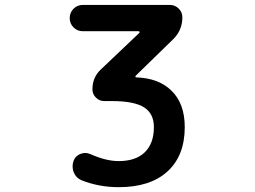

<svg xmlns="http://www.w3.org/2000/svg" viewBox="-20 -775 1040 784"><path d="M464.8 -10.7Q383.8 -10.7 312.5 -39.1Q290 -48.8 281.2 -71.3Q276.4 -83 276.4 -95.7Q276.4 -106.4 280.3 -118.2Q288.1 -138.7 308.6 -146.5Q318.4 -150.4 328.1 -150.4Q338.9 -150.4 349.6 -145.5Q413.1 -117.2 464.8 -117.2Q534.2 -117.2 571.3 -153.3Q608.4 -189.5 608.4 -255.9Q608.4 -310.5 569.3 -335.9Q529.3 -362.3 436.5 -362.3H405.3Q385.7 -362.3 371.6 -376.5Q357.4 -390.6 357.4 -410.2Q357.4 -459 391.6 -491.2L548.8 -640.6Q550.8 -642.6 549.8 -645Q548.8 -647.5 545.9 -647.5H318.4Q295.9 -647.5 280.3 -663.1Q264.6 -678.7 264.6 -701.2Q264.6 -723.6 280.3 -739.3Q295.9 -754.9 318.4 -754.9H673.8Q694.3 -754.9 709.5 -740.2Q724.6 -725.6 724.6 -704.1Q724.6 -652.3 688.5 -616.2L534.2 -465.8Q532.2 -463.9 533.2 -461.4Q534.2 -459 536.1 -459Q627 -456.1 678.7 -406.2Q734.4 -353.5 734.4 -255.9Q734.4 -138.7 663.1 -74.2Q592.8 -10.7 464.8 -10.7Z"/></svg>

Font: Rounded-X Mgen+ 1mn medium
Style: Regular
Weight: 500
Designer: [Source Han Sans]
Ryoko NISHIZUKA  (kana & ideographs); Paul D. Hunt (Latin, Greek & Cyrillic); Wenlong ZHANG  (bopomofo
Version: Version 1.059.20150602